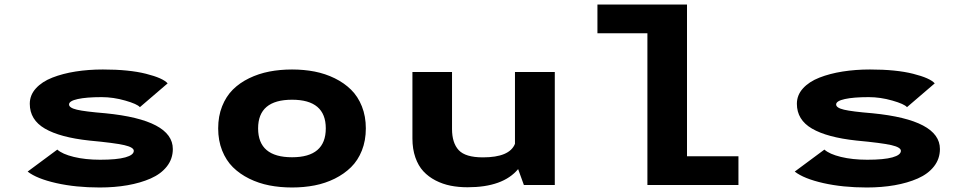

<svg xmlns="http://www.w3.org/2000/svg" viewBox="-20 -820 4290 851"><path d="M422 11Q315.5 11 229.2 -8.5Q143 -28 102.5 -59.5L234 -157Q256 -137 307.2 -124.5Q358.5 -112 424 -112Q498 -112 535.5 -122.5Q573 -133 573 -151.5Q573 -167 530.8 -176.8Q488.5 -186.5 376 -197Q246 -211 179 -250Q112 -289 112 -360Q112 -398.5 139 -428.2Q166 -458 212 -476Q258 -494 315 -503Q372 -512 436 -512Q552 -512 627.2 -493Q702.5 -474 723 -450.5L600 -345Q588.5 -359 535.2 -374.2Q482 -389.5 430.5 -389.5Q363 -389.5 324.5 -381Q286 -372.5 286 -357Q286 -342 321 -333.8Q356 -325.5 447 -318Q746 -288.5 746 -159.5Q746 -116 719.8 -82.5Q693.5 -49 648 -29Q602.5 -9 545.2 1Q488 11 422 11Z M1274.5 11Q1221.5 11 1174 1.8Q1126.5 -7.5 1084.5 -28.2Q1042.5 -49 1012.2 -79Q982 -109 964.5 -153Q947 -197 947 -251Q947 -305 964.5 -349Q982 -393 1012.2 -423Q1042.5 -453 1084.2 -473.2Q1126 -493.5 1173.5 -502.8Q1221 -512 1274.5 -512Q1327.5 -512 1374.8 -502.8Q1422 -493.5 1463.8 -473Q1505.5 -452.5 1536 -422.5Q1566.5 -392.5 1584 -348.5Q1601.5 -304.5 1601.5 -251Q1601.5 -197 1584 -153Q1566.5 -109 1536 -79Q1505.5 -49 1463.8 -28.2Q1422 -7.5 1374.5 1.8Q1327 11 1274.5 11ZM1274.5 -123Q1424 -123 1424 -251Q1424 -378 1274.5 -378Q1124 -378 1124 -251Q1124 -123 1274.5 -123Z M2052.5 10Q2012 10 1977 3Q1942 -4 1910.5 -20.2Q1879 -36.5 1856.5 -60.8Q1834 -85 1821 -122.2Q1808 -159.5 1808 -206V-501H1983.5V-248.5Q1983.5 -186.5 2013.2 -154.5Q2043 -122.5 2120.5 -122.5Q2238.5 -122.5 2262.5 -182.5V-501H2439V0H2302L2276.5 -70.5Q2209.5 10 2052.5 10Z M3025 -127.5H3253V0H2849.5V-672.5H2628V-800H3025Z M3822 11Q3715.5 11 3629.2 -8.5Q3543 -28 3502.5 -59.5L3634 -157Q3656 -137 3707.2 -124.5Q3758.5 -112 3824 -112Q3898 -112 3935.5 -122.5Q3973 -133 3973 -151.5Q3973 -167 3930.8 -176.8Q3888.5 -186.5 3776 -197Q3646 -211 3579 -250Q3512 -289 3512 -360Q3512 -398.5 3539 -428.2Q3566 -458 3612 -476Q3658 -494 3715 -503Q3772 -512 3836 -512Q3952 -512 4027.2 -493Q4102.5 -474 4123 -450.5L4000 -345Q3988.5 -359 3935.2 -374.2Q3882 -389.5 3830.5 -389.5Q3763 -389.5 3724.5 -381Q3686 -372.5 3686 -357Q3686 -342 3721 -333.8Q3756 -325.5 3847 -318Q4146 -288.5 4146 -159.5Q4146 -116 4119.8 -82.5Q4093.5 -49 4048 -29Q4002.5 -9 3945.2 1Q3888 11 3822 11Z"/></svg>

Font: League Mono Wide
Style: Bold
Weight: 700
Width: 8
Designer: Tyler Finck
Foundry: The League of Moveable Type / Tyler Finck
Version: Version 2.210